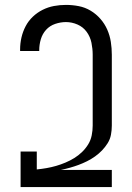

<svg xmlns="http://www.w3.org/2000/svg" viewBox="-20 -763 540 783"><path d="M64 0V-145H130V-72Q150 -74 170 -77.5Q190 -81 209 -86.5Q228 -92 247 -100Q266 -108 283 -118.5Q300 -129 314.5 -143Q329 -157 339.5 -174Q350 -191 354 -211Q358 -231 358 -251V-540Q358 -564 353 -588.5Q348 -613 333.5 -633Q319 -653 296 -663Q273 -673 249 -673Q227 -673 205 -665.5Q183 -658 168 -641.5Q153 -625 146.5 -603Q140 -581 140 -559V-555H62V-561Q62 -586 67.5 -610Q73 -634 84.5 -656Q96 -678 114 -695Q132 -712 154 -723Q176 -734 200 -738.5Q224 -743 249 -743Q275 -743 301 -738Q327 -733 349.5 -719.5Q372 -706 389.5 -686Q407 -666 417.5 -642Q428 -618 432 -592Q436 -566 436 -540V-251Q436 -232 432.5 -213.5Q429 -195 419 -179Q409 -163 396 -149.5Q383 -136 367.5 -125Q352 -114 335 -105.5Q318 -97 300.5 -90.5Q283 -84 265 -79Q247 -74 228 -70H436V0Z"/></svg>

Font: Iosevka Custom
Style: Regular
Weight: 400
Monospace: yes
Designer: Belleve Invis
Foundry: Belleve Invis
Version: Version 32.5.0; ttfautohint (v1.8.4)